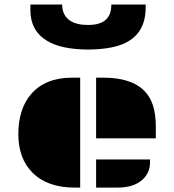

<svg xmlns="http://www.w3.org/2000/svg" viewBox="-20 -850 789 870"><path d="M415.5 -498H447.8Q632.3 -498 672.9 -373Q686 -331.5 686 -276.9V-223.1H415.5ZM63 -243.2Q63 -296.9 77.1 -343Q91.3 -389.2 121.1 -423.8Q185.5 -498 305.7 -498H343.3V0H317.9Q194.8 0 127.4 -67.4Q63 -131.8 63 -243.2ZM415.5 -127.4H659.7V-113.8Q659.7 -68.4 627 -37.1Q586.9 0 513.2 0H415.5ZM483.4 -634.8Q435.5 -625.5 379.6 -625.5Q323.7 -625.5 276.1 -634.8Q228.5 -644 193.4 -665Q117.7 -710.4 117.7 -804.2V-829.6H261.7Q261.7 -781.2 296.9 -756.8Q326.7 -736.8 379.4 -736.8Q456.5 -736.8 477.1 -785.6Q484.4 -803.2 484.4 -829.6H640.1V-816.4Q640.1 -665 483.4 -634.8Z"/></svg>

Font: Plaster
Style: Regular
Weight: 400
Designer: Eben Sorkin
Foundry: Eben Sorkin
Version: Version 1.007